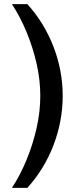

<svg xmlns="http://www.w3.org/2000/svg" viewBox="-20 -756 377 934"><path d="M113 -736Q196 -644 240.5 -528Q285 -412 285 -290Q285 -167 240.5 -50.5Q196 66 113 158H38Q78 97 109 22Q140 -53 158 -133Q176 -213 176 -290Q176 -367 158 -446.5Q140 -526 109 -600.5Q78 -675 38 -736Z"/></svg>

Font: Archivo SemiBold ExtraCondensed
Style: Regular
Weight: 600
Width: 2
Version: Version 2.001